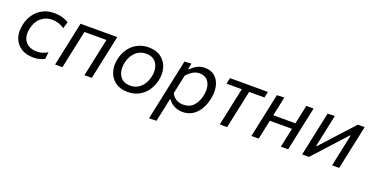

<svg xmlns="http://www.w3.org/2000/svg" viewBox="-30 -1169 3902 2026"><g transform="rotate(20 1921.0 -156.5)"><path d="M280.5 10Q195.5 10 139 -26.5Q82.5 -63 60 -127.5Q47.5 -164 47.5 -206Q47.5 -239.5 55 -276Q69.5 -344.5 107 -396.8Q144.5 -449 201 -478.2Q257.5 -507.5 328 -507.5Q423 -507.5 492 -464L469.5 -389Q434 -414.5 400 -424.2Q366 -434 330 -434Q261.5 -434 209 -390.5Q156.5 -347 139 -266.5Q132 -235.5 132 -209Q132 -153.5 162 -116.5Q206 -62 293 -62Q325 -62 354.8 -71.5Q384.5 -81 411 -98L402.5 -20Q382 -8 350 1Q318 10 280.5 10Z M520.5 0Q532 -55 543 -106.5Q554 -158 567 -219L577.5 -268.5Q592 -336 603 -389Q614 -441.5 625.5 -496H1038Q1026 -441.5 1015 -389Q1004 -336 989.5 -268.5L979 -219Q966 -158 955.5 -106.5Q944.5 -55 932.5 0H850Q862 -55 873 -106.5Q883.5 -158 896.5 -219L907 -268.5Q917 -315.5 925 -353.5Q933 -391.5 941 -428.5H694Q686 -391.5 678 -353.8Q670 -316 660 -268.5L649.5 -219Q636.5 -158 625.5 -106.8Q614.5 -55.5 603 0Z M1338 11Q1272 11 1225.2 -12.8Q1178.5 -36.5 1151 -77Q1123.5 -117.5 1115.5 -169Q1112 -190 1112 -211.5Q1112 -242.5 1119 -274.5Q1134 -348.5 1173 -400.8Q1212 -453 1267.5 -480.5Q1323 -508 1388 -508Q1473.5 -508 1527.8 -467.8Q1582 -427.5 1602.5 -362.5Q1613.5 -326 1613.5 -287Q1613.5 -255.5 1606.5 -222.5Q1591.5 -152.5 1554.5 -100Q1517.5 -47.5 1462.2 -18.2Q1407 11 1338 11ZM1341 -61Q1390 -61 1427.2 -84Q1464.5 -107 1488.8 -145.8Q1513 -184.5 1523 -232Q1529 -260 1529 -285.5Q1529 -311.5 1523 -334.5Q1511.5 -381 1477.2 -408.5Q1443 -436 1387.5 -436Q1314 -436 1265.8 -387.2Q1217.5 -338.5 1202.5 -265Q1197 -238 1197 -213Q1197 -188 1202.5 -164.5Q1213.5 -118 1248 -89.5Q1282.5 -61 1341 -61Z M1645.5 195Q1657.5 140.5 1668.5 87Q1680 34.5 1693 -26.5L1744 -269Q1754.5 -317 1767 -375.5Q1779 -433.5 1792.5 -496L1868.5 -501L1856.5 -435H1865.5Q1893 -464.5 1932 -486.2Q1971 -508 2018.5 -508Q2091.5 -508 2135 -468.2Q2178.5 -428.5 2192.5 -363.5Q2198.5 -334 2198.5 -302Q2198.5 -264 2190 -223.5Q2167.5 -116 2105.8 -52.5Q2044 11 1953.5 11Q1903 11 1860 -10.5Q1817 -32 1792 -70.5H1784.5L1774.5 -23Q1762.5 35 1751.8 86Q1741 137 1729 192ZM1935 -64Q2007.5 -64 2049.5 -111.5Q2091.5 -159 2106.5 -230.5Q2112.5 -261 2112.5 -288.5Q2112.5 -311 2108.5 -332Q2099.5 -378 2069 -406Q2038.5 -434 1985 -434Q1947 -434 1912.2 -413.8Q1877.5 -393.5 1845.5 -356.5L1800.5 -144Q1822.5 -102.5 1855.8 -83.2Q1889 -64 1935 -64Z M2369.5 0Q2381.5 -55.5 2392.5 -106.8Q2403.5 -158 2416.5 -219L2427 -268.5Q2437 -315.5 2445 -353.5Q2453 -391.5 2461 -428.5H2289.5L2303.5 -496H2729.5L2715 -428.5H2543.5Q2535.5 -391.5 2527.5 -353.5Q2519.5 -315.5 2509.5 -268.5L2499 -219Q2486 -158 2475 -106.8Q2464 -55.5 2452 0Z M2725 0Q2736.5 -55 2747.5 -106.5Q2758.5 -158 2771.5 -219L2782 -268.5Q2796.5 -336 2807.5 -389Q2818.5 -441.5 2830 -496L2912.5 -499.5Q2901 -443.5 2890 -391.8Q2879 -340 2867 -284H3116Q3129 -345.5 3139.5 -395Q3150 -444.5 3161 -496H3242.5Q3231 -441.5 3219.8 -388.8Q3208.5 -336 3194 -268.5L3183.5 -219Q3171 -158 3160 -106.5Q3149 -55 3137.5 0H3055.5Q3067 -55 3078 -106.5Q3089 -157.5 3101.5 -217H2852.5Q2840 -156.5 2829.2 -105.8Q2818.5 -55 2806.5 0Z M3294.5 0Q3306 -53.5 3317.5 -106.5Q3328 -157.5 3341 -218.5L3351.5 -268Q3365.5 -335 3376.8 -388Q3388 -441 3400 -496L3480.5 -499.5Q3469 -447 3458.5 -397.2Q3448 -347.5 3435 -285.5L3402.5 -134H3409.5L3556.5 -295.5Q3601 -344 3647.2 -394.8Q3693.5 -445.5 3739.5 -496H3816Q3804.5 -440.5 3793.5 -388.5Q3782 -336 3767.5 -268L3757 -218.5Q3744 -157.5 3733.2 -106.2Q3722.5 -55 3711 0H3631Q3642 -53.5 3652.5 -102.5Q3663 -151 3675 -208.5L3707.5 -362H3701L3557.5 -204.5Q3512 -154.5 3465 -103L3371 0Z"/></g></svg>

Font: Heraclito
Style: Italic
Weight: 400
Italic angle: -12°
Designer: Kostas Bartsokas (font) & Cristiano Sobral (main changes)
Foundry: Kostas Bartsokas (font) & Cristiano Sobral (main changes)
Version: Version 1.00;July 8, 2020;FontCreator 13.0.0.2655 64-bit